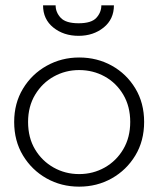

<svg xmlns="http://www.w3.org/2000/svg" viewBox="-20 -692 592 718"><path d="M276 6Q209 6 154 -25Q99 -56 66 -110.5Q33 -165 33 -236Q33 -306 66 -360.5Q99 -415 154.5 -446Q210 -477 276 -477Q343 -477 398 -446.5Q453 -416 486 -361.5Q519 -307 519 -236Q519 -165 486 -110.5Q453 -56 398 -25Q343 6 276 6ZM276 -41Q328 -41 371.5 -65.5Q415 -90 441 -134Q467 -178 467 -236Q467 -294 441 -338Q415 -382 371.5 -406Q328 -430 276 -430Q225 -430 181.5 -406Q138 -382 111.5 -338Q85 -294 85 -236Q85 -177 111 -133.5Q137 -90 180.5 -65.5Q224 -41 276 -41ZM274 -558Q218 -558 179.5 -589Q141 -620 141 -672H188Q188 -646 207 -625.5Q226 -605 274 -605Q322 -605 340.5 -625.5Q359 -646 359 -672H406Q406 -620 367.5 -589Q329 -558 274 -558Z"/></svg>

Font: Lil Grotesk Light
Style: Regular
Weight: 300
Designer: Bastien Sozeau
Foundry: NBR — Bastien Sozeau
Version: Version 3.003; ttfautohint (v1.8.4.7-5d5b);gftools[0.9.33]